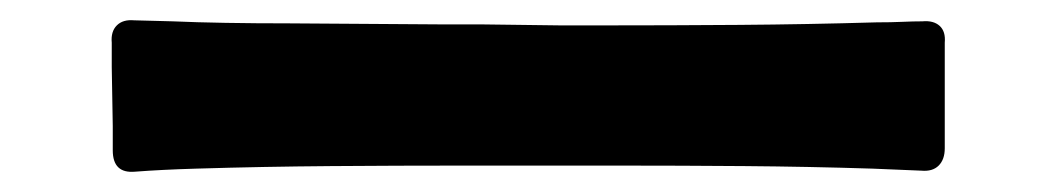

<svg xmlns="http://www.w3.org/2000/svg" viewBox="-20 -471 1040 189"><path d="M91 -323V-347L90 -405V-429Q89 -440 95 -446Q101 -452 112 -451L150 -450Q173 -449 202 -448.5Q231 -448 265 -448L413 -447H453L532 -446H572Q640 -446 707.5 -446.5Q775 -447 843 -449Q857 -449 868 -449.5Q879 -450 888 -450Q899 -451 905 -445.5Q911 -440 910 -429V-325Q910 -314 904 -308Q898 -302 887 -303L839 -305Q776 -307 713 -307.5Q650 -308 587 -308H438Q372 -308 305.5 -307.5Q239 -307 173 -305Q139 -304 113 -302Q91 -300 91 -323Z"/></svg>

Font: Higure Gothic Black
Style: Regular
Weight: 900
Designer: Yoshimichi Ohira
Foundry: Positype
Version: Version 1.000